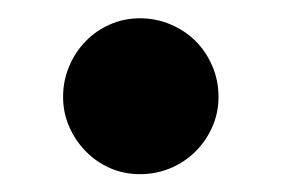

<svg xmlns="http://www.w3.org/2000/svg" viewBox="-20 -403 308 210"><path d="M49 -297Q49 -315 55.8 -330.8Q62.5 -346.5 73.8 -358Q85 -369.5 100.2 -376.2Q115.5 -383 133 -383Q151 -383 166.8 -376.2Q182.5 -369.5 194 -358Q205.5 -346.5 212.2 -330.8Q219 -315 219 -297Q219 -279.5 212.2 -264.2Q205.5 -249 194 -237.5Q182.5 -226 166.8 -219.2Q151 -212.5 133 -212.5Q115.5 -212.5 100.2 -219.2Q85 -226 73.8 -237.5Q62.5 -249 55.8 -264.2Q49 -279.5 49 -297Z"/></svg>

Font: Lato SemiBold
Style: Regular
Weight: 600
Designer: Lukasz Dziedzic with Adam Twardoch and Botio Nikoltchev
Foundry: tyPoland Lukasz Dziedzic
Version: Version 2.015; 2015-08-06; http://www.latofonts.com/